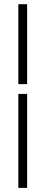

<svg xmlns="http://www.w3.org/2000/svg" viewBox="-20 -712 217 918"><path d="M67.7 186.3V-262.9H109.7V186.3ZM67.7 -309.7V-691.9H109.7V-309.7Z"/></svg>

Font: Playfair SemiBold
Style: Regular
Weight: 600
Designer: Claus Eggers Sørensen
Foundry: Claus Eggers Sørensen
Version: Version 2.001;gftools[0.9.30]